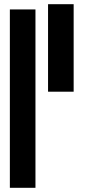

<svg xmlns="http://www.w3.org/2000/svg" viewBox="-20 -905 403 915"><path d="M149 -10V-860H27V-10Z M331 -468V-885H209V-468Z"/></svg>

Font: Ny Stormning
Style: Fi
Weight: 300
Designer: Robert Jablonski, Mew Too
Foundry: Cannot Into Space Fonts
Version: Version 0.90